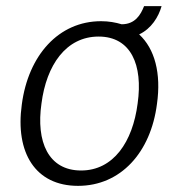

<svg xmlns="http://www.w3.org/2000/svg" viewBox="-20 -595 589 625"><path d="M433 -483C473 -502 496 -540 506 -575H449C438 -547 420 -516 376 -516C356 -522 334 -526 309 -526C171 -526 72 -415 51 -255C29 -98 95 10 234 10C373 10 471 -99 491 -257C505 -356 484 -436 433 -483ZM428 -258C412 -133 349 -40 244 -40C137 -40 97 -134 115 -258C131 -383 195 -476 301 -476C406 -476 446 -384 428 -258Z"/></svg>

Font: United Sans ExtraLight
Style: Italic
Weight: 200
Italic angle: -8°
Designer: Pablo Impallari, Rodrigo Fuenzalida (Modified by Dan O. Williams)
Version: Version 1.000;PS 001.000;hotconv 1.0.88;makeotf.lib2.5.64775